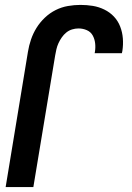

<svg xmlns="http://www.w3.org/2000/svg" viewBox="-20 -763 540 783"><path d="M3 0 94 -552Q98 -577 106.5 -602Q115 -627 129 -649.5Q143 -672 163 -691Q183 -710 207 -722Q231 -734 257 -738.5Q283 -743 308 -743Q334 -743 358.5 -739Q383 -735 405.5 -724Q428 -713 444.5 -695.5Q461 -678 470 -655Q479 -632 481 -606.5Q483 -581 479 -555L477 -546H366L367 -551Q370 -569 368 -586.5Q366 -604 358 -618.5Q350 -633 334 -640Q318 -647 300 -647Q287 -647 274 -643Q261 -639 250.5 -630.5Q240 -622 232 -610.5Q224 -599 218.5 -587Q213 -575 210 -562Q207 -549 205 -537L116 0Z"/></svg>

Font: Iosevka Term Curly Oblique
Style: Bold
Weight: 700
Italic angle: -9°
Designer: Belleve Invis
Foundry: Belleve Invis
Version: Version 32.3.0